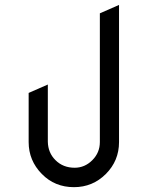

<svg xmlns="http://www.w3.org/2000/svg" viewBox="-20 -567 602 782"><path d="M284.2 116.2Q325.2 116.2 356 85.4Q386.7 54.7 386.7 11.7Q386.7 11.7 386.7 10.3V-512.7Q386.7 -512.7 464.8 -546.9V11.7Q464.8 87.9 411.1 141.6Q357.4 195.3 281.2 195.3Q203.1 195.3 150.4 141.6Q96.7 86.9 96.7 11.7V-188.5L174.8 -222.7V10.3Q175.8 55.7 206.1 85.4Q236.8 116.2 284.2 116.2Z"/></svg>

Font: NovaMono
Style: Regular
Weight: 400
Monospace: yes
Version: Version 1.2